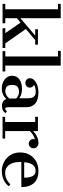

<svg xmlns="http://www.w3.org/2000/svg" viewBox="674 -1338 672 2059"><g transform="rotate(90 1009.5 -308.0)"><path d="M20.8 -29.2H79.2V-594.4H20.8V-623.6H175V-191.7L361.1 -350H293.1V-379.2H458.3V-350H409.7L290.3 -250L444.4 -29.2H494.4V0H281.9V-29.2H334.7L222.2 -193.1L175 -154.2V-29.2H229.2V0H20.8Z M527.8 -29.2H584.7V-594.4H525V-623.6H683.3V-29.2H745.8V0H527.8Z M888.9 -336.1Q915.3 -329.2 919.4 -293.1Q919.4 -272.2 904.2 -258.3Q888.9 -244.4 868.1 -244.4Q847.2 -244.4 832.6 -258.3Q818.1 -272.2 818.1 -291.7Q818.1 -311.1 826.4 -323.6Q847.2 -358.3 901.4 -375Q936.1 -384.7 966.7 -384.7Q1050 -384.7 1089.6 -350.7Q1129.2 -316.7 1129.2 -256.9V-59.7Q1129.2 -27.8 1144.4 -28.5Q1159.7 -29.2 1173.6 -47.2L1193.1 -30.6Q1168.1 6.9 1111.1 6.9Q1090.3 6.9 1069.4 -5.6Q1048.6 -18.1 1041.7 -41.7Q998.6 8.3 926.4 8.3Q872.2 8.3 831.9 -22.2Q791.7 -52.8 791.7 -102.8Q791.7 -152.8 830.6 -180.6Q869.4 -208.3 931.2 -208.3Q993.1 -208.3 1033.3 -179.2V-266.7Q1033.3 -311.1 1022.2 -327.8Q1004.2 -355.6 969.4 -355.6Q908.3 -355.6 888.9 -336.1ZM954.2 -29.2Q1001.4 -29.2 1036.1 -72.2V-145.8Q1004.2 -176.4 966 -176.4Q927.8 -176.4 909 -159Q890.3 -141.7 890.3 -102.8Q890.3 -44.4 931.9 -33.3Q943.1 -29.2 954.2 -29.2Z M1384.7 -327.8Q1444.4 -384.7 1512.5 -384.7Q1536.1 -384.7 1552.8 -370.1Q1569.4 -355.6 1569.4 -332.6Q1569.4 -309.7 1554.9 -295.1Q1540.3 -280.6 1519.4 -280.6Q1500 -280.6 1485.4 -295.1Q1470.8 -309.7 1470.8 -324.3Q1470.8 -338.9 1473.6 -347.2Q1419.4 -330.6 1384.7 -291.7V-27.8H1465.3V0H1231.9V-27.8H1287.5V-350H1231.9V-379.2H1384.7Z M1976.4 -65.3Q1918.1 6.9 1811.1 8.3Q1775 8.3 1736.1 -6.9Q1697.2 -22.2 1670.8 -48.6Q1613.9 -104.2 1614.6 -191Q1615.3 -277.8 1671.5 -331.2Q1727.8 -384.7 1813.9 -384.7Q1941.7 -384.7 1975 -277.8Q1986.1 -244.4 1986.1 -201.4H1716.7V-190.3Q1716.7 -76.4 1781.9 -40.3Q1804.2 -27.8 1833.3 -27.8Q1901.4 -27.8 1956.9 -83.3ZM1884.7 -231.9Q1884.7 -290.3 1867.4 -322.2Q1850 -354.2 1811.1 -354.2Q1729.2 -354.2 1719.4 -231.9Z"/></g></svg>

Font: Sree Krushnadevaraya
Style: Regular
Weight: 400
Designer: Purushoth Kumar Guthula
Foundry: Andhrapradesh Society for Knowledge Networks
Version: Version 1.0.5; ttfautohint (v1.2.42-39fb)